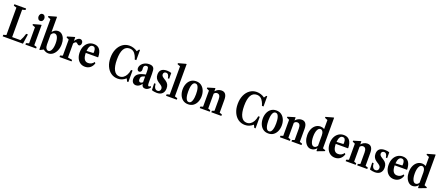

<svg xmlns="http://www.w3.org/2000/svg" viewBox="136 -2546 9804 4279"><g transform="rotate(20 5038.0 -406.0)"><path d="M33 0V-36.5L101 -56V-707L33 -725.5V-761.5H311V-725.5L237 -706V-56.5H433.5Q457 -97.5 474 -139.2Q491 -181 506 -231.5H547L513.5 0Z M699.5 -608.5Q666.5 -608.5 649 -634Q631.5 -659.5 631.5 -689.5Q631.5 -722 649.5 -747Q667.5 -772 699.5 -772Q732 -772 751 -747Q770 -722 770 -689.5Q770 -659.5 752.2 -634Q734.5 -608.5 699.5 -608.5ZM572 0V-35L639.5 -54.5V-436.5L572 -463.5V-487L745.5 -534.5H762V-54.5L825.5 -35V0Z M1115 10.5Q1083 10.5 1052.5 -1.8Q1022 -14 996.5 -35.5H991L923.5 0H901V-723.5L834 -750V-773L1005.5 -821.5H1023V-464Q1050 -497 1083.2 -515.8Q1116.5 -534.5 1155 -534.5Q1207 -534.5 1246.2 -502.8Q1285.5 -471 1307.5 -414.8Q1329.5 -358.5 1329.5 -284Q1329.5 -200.5 1301 -133.8Q1272.5 -67 1224 -28.2Q1175.5 10.5 1115 10.5ZM1099 -43Q1143 -43 1169.5 -102Q1196 -161 1196 -256Q1196 -350 1171 -403.5Q1146 -457 1100 -457Q1076.5 -457 1057 -441.8Q1037.5 -426.5 1023 -399.5V-168Q1023 -111.5 1044 -77.2Q1065 -43 1099 -43Z M1380.5 0V-35L1440 -54.5V-435.5L1380 -463.5V-487L1542 -534.5H1559V-446Q1589.5 -489.5 1619.2 -512.5Q1649 -535.5 1677.5 -535.5Q1707 -535.5 1726.5 -514.5Q1746 -493.5 1746 -462.5Q1746 -432.5 1731.8 -412.2Q1717.5 -392 1697 -392Q1676 -392 1658 -410.5Q1634.5 -434.5 1618 -434.5Q1606.5 -434.5 1590.5 -421Q1574.5 -407.5 1562 -387.5V-54.5L1666 -35V0Z M1984.5 10.5Q1919 10.5 1870 -22.8Q1821 -56 1794 -115.8Q1767 -175.5 1767 -254Q1767 -337.5 1797 -400.5Q1827 -463.5 1880.5 -499Q1934 -534.5 2004 -534.5Q2095 -534.5 2142.5 -473.2Q2190 -412 2192.5 -293L2186.5 -286.5H1899Q1900.5 -92 2022.5 -92Q2108 -92 2157.5 -165L2179.5 -141.5Q2158 -69.5 2106.8 -29.5Q2055.5 10.5 1984.5 10.5ZM1994 -484Q1953.5 -484 1929.8 -445.2Q1906 -406.5 1900.5 -334L2061.5 -341.5Q2064.5 -351.5 2064.5 -379Q2064.5 -484 1994 -484Z M2762 10.5Q2670 10.5 2600.5 -38.2Q2531 -87 2491.8 -174Q2452.5 -261 2452.5 -376Q2452.5 -492 2492.2 -581.2Q2532 -670.5 2602.5 -721.2Q2673 -772 2764.5 -772Q2814 -772 2863.2 -756.2Q2912.5 -740.5 2951.5 -711H2954.5L2989 -761.5H3013V-519.5H2975.5Q2967.5 -546 2958.8 -568.5Q2950 -591 2940 -609.5Q2912.5 -663 2874.5 -688.2Q2836.5 -713.5 2787 -713.5Q2602 -713.5 2602 -386Q2602 -222 2648.8 -135.8Q2695.5 -49.5 2784 -49.5Q2832.5 -49.5 2872 -76Q2911.5 -102.5 2938 -151Q2951.5 -175.5 2961.8 -206.8Q2972 -238 2977.5 -274.5H3013V0H2983.5L2951.5 -65Q2905 -25.5 2859.5 -7.5Q2814 10.5 2762 10.5Z M3195 10.5Q3146.5 10.5 3118.5 -21Q3090.5 -52.5 3090.5 -107Q3090.5 -181 3146.8 -225.5Q3203 -270 3322.5 -291V-363.5Q3322.5 -430.5 3312.8 -453.5Q3303 -476.5 3274 -476.5Q3244.5 -476.5 3227.2 -458.8Q3210 -441 3210 -410Q3210 -399 3211.8 -387.8Q3213.5 -376.5 3213.5 -366Q3213.5 -337.5 3197.8 -318.8Q3182 -300 3158.5 -300Q3135.5 -300 3121 -318.8Q3106.5 -337.5 3106.5 -367.5Q3106.5 -398.5 3123 -429.5Q3139.5 -460.5 3169 -485Q3231.5 -534.5 3319 -534.5Q3361.5 -534.5 3387.8 -521.8Q3414 -509 3427.5 -485Q3436.5 -466.5 3441 -437Q3445.5 -407.5 3445.5 -352.5V-148.5Q3445.5 -104.5 3452.2 -84.8Q3459 -65 3475 -65Q3493 -65 3510.5 -88.5L3528.5 -56.5Q3477.5 10.5 3413 10.5Q3374.5 10.5 3354.2 -9Q3334 -28.5 3328 -68H3325Q3267 10.5 3195 10.5ZM3267.5 -83.5Q3302 -83.5 3322.5 -111.5V-244.5Q3265 -230.5 3244 -209.8Q3223 -189 3223 -147.5Q3223 -83.5 3267.5 -83.5Z M3691 10.5Q3660.5 10.5 3626.5 4.8Q3592.5 -1 3568.5 -11L3563 -172H3597Q3601 -107.5 3624.2 -73.2Q3647.5 -39 3688.5 -39Q3719.5 -39 3738 -58.8Q3756.5 -78.5 3756.5 -110.5Q3756.5 -135.5 3742.2 -155.2Q3728 -175 3694 -197.5L3655.5 -222Q3608.5 -253 3586.2 -291Q3564 -329 3564 -381.5Q3564 -534.5 3738.5 -534.5Q3768.5 -534.5 3797 -529.8Q3825.5 -525 3842.5 -517V-380H3812Q3800.5 -485 3732.5 -485Q3705.5 -485 3689 -468.5Q3672.5 -452 3672.5 -425.5Q3672.5 -402 3687.2 -383.2Q3702 -364.5 3738.5 -342.5L3776.5 -318Q3821 -289.5 3842 -251.2Q3863 -213 3863 -159Q3863 -79 3818 -34.2Q3773 10.5 3691 10.5Z M3907.5 0V-35L3975.5 -54.5V-723.5L3907.5 -750V-774L4081 -821.5H4097.5V-54.5L4161.5 -35V0Z M4431 10.5Q4358.5 10.5 4308 -26.5Q4257.5 -63.5 4231.2 -125.5Q4205 -187.5 4205 -262Q4205 -337 4231.2 -398.8Q4257.5 -460.5 4308 -497.5Q4358.5 -534.5 4431 -534.5Q4503.5 -534.5 4553.8 -497.5Q4604 -460.5 4630.2 -398.8Q4656.5 -337 4656.5 -262Q4656.5 -187.5 4630.2 -125.5Q4604 -63.5 4553.8 -26.5Q4503.5 10.5 4431 10.5ZM4431 -40.5Q4459.5 -40.5 4477.8 -61.8Q4496 -83 4506 -117Q4516 -151 4519.8 -189.2Q4523.5 -227.5 4523.5 -262Q4523.5 -296 4520 -334.5Q4516.5 -373 4506.5 -406.8Q4496.5 -440.5 4478.5 -461.8Q4460.5 -483 4431 -483Q4401.5 -483 4383.2 -461.8Q4365 -440.5 4355 -406.8Q4345 -373 4341.5 -334.5Q4338 -296 4338 -262Q4338 -227.5 4341.5 -189.2Q4345 -151 4355 -117Q4365 -83 4383.2 -61.8Q4401.5 -40.5 4431 -40.5Z M4706.5 0V-35L4766 -54.5V-435.5L4706 -463.5V-486L4867.5 -534.5H4885V-462Q4912.5 -495 4949.8 -514.8Q4987 -534.5 5032 -534.5Q5159.5 -534.5 5159.5 -360.5V-54.5L5219 -35V0H4981V-35L5036.5 -54.5V-325.5Q5036.5 -445 4958 -445Q4916 -445 4888 -406.5V-54.5L4944 -35V0Z M5779 10.5Q5687 10.5 5617.5 -38.2Q5548 -87 5508.8 -174Q5469.5 -261 5469.5 -376Q5469.5 -492 5509.2 -581.2Q5549 -670.5 5619.5 -721.2Q5690 -772 5781.5 -772Q5831 -772 5880.2 -756.2Q5929.5 -740.5 5968.5 -711H5971.5L6006 -761.5H6030V-519.5H5992.5Q5984.5 -546 5975.8 -568.5Q5967 -591 5957 -609.5Q5929.5 -663 5891.5 -688.2Q5853.5 -713.5 5804 -713.5Q5619 -713.5 5619 -386Q5619 -222 5665.8 -135.8Q5712.5 -49.5 5801 -49.5Q5849.5 -49.5 5889 -76Q5928.5 -102.5 5955 -151Q5968.5 -175.5 5978.8 -206.8Q5989 -238 5994.5 -274.5H6030V0H6000.5L5968.5 -65Q5922 -25.5 5876.5 -7.5Q5831 10.5 5779 10.5Z M6332 10.5Q6259.5 10.5 6209 -26.5Q6158.5 -63.5 6132.2 -125.5Q6106 -187.5 6106 -262Q6106 -337 6132.2 -398.8Q6158.5 -460.5 6209 -497.5Q6259.5 -534.5 6332 -534.5Q6404.5 -534.5 6454.8 -497.5Q6505 -460.5 6531.2 -398.8Q6557.5 -337 6557.5 -262Q6557.5 -187.5 6531.2 -125.5Q6505 -63.5 6454.8 -26.5Q6404.5 10.5 6332 10.5ZM6332 -40.5Q6360.5 -40.5 6378.8 -61.8Q6397 -83 6407 -117Q6417 -151 6420.8 -189.2Q6424.5 -227.5 6424.5 -262Q6424.5 -296 6421 -334.5Q6417.5 -373 6407.5 -406.8Q6397.5 -440.5 6379.5 -461.8Q6361.5 -483 6332 -483Q6302.5 -483 6284.2 -461.8Q6266 -440.5 6256 -406.8Q6246 -373 6242.5 -334.5Q6239 -296 6239 -262Q6239 -227.5 6242.5 -189.2Q6246 -151 6256 -117Q6266 -83 6284.2 -61.8Q6302.5 -40.5 6332 -40.5Z M6607.5 0V-35L6667 -54.5V-435.5L6607 -463.5V-486L6768.5 -534.5H6786V-462Q6813.5 -495 6850.8 -514.8Q6888 -534.5 6933 -534.5Q7060.5 -534.5 7060.5 -360.5V-54.5L7120 -35V0H6882V-35L6937.5 -54.5V-325.5Q6937.5 -445 6859 -445Q6817 -445 6789 -406.5V-54.5L6845 -35V0Z M7344 10.5Q7293.5 10.5 7252.5 -24Q7211.5 -58.5 7187.5 -118.2Q7163.5 -178 7163.5 -253.5Q7163.5 -336.5 7191 -399.8Q7218.5 -463 7267.5 -498.8Q7316.5 -534.5 7380 -534.5Q7426 -534.5 7471.5 -509.5V-722.5L7404.5 -750V-773L7577.5 -821.5H7594.5V-96.5L7657.5 -72V-52L7492.5 10.5H7478V-50.5L7474 -52.5Q7449.5 -22.5 7416 -6Q7382.5 10.5 7344 10.5ZM7395 -61Q7418.5 -61 7438 -75Q7457.5 -89 7471.5 -113V-358Q7471.5 -413 7450.8 -447Q7430 -481 7395.5 -481Q7352 -481 7325.5 -422.8Q7299 -364.5 7299 -270Q7299 -174 7324.2 -117.5Q7349.5 -61 7395 -61Z M7913.5 10.5Q7848 10.5 7799 -22.8Q7750 -56 7723 -115.8Q7696 -175.5 7696 -254Q7696 -337.5 7726 -400.5Q7756 -463.5 7809.5 -499Q7863 -534.5 7933 -534.5Q8024 -534.5 8071.5 -473.2Q8119 -412 8121.5 -293L8115.5 -286.5H7828Q7829.5 -92 7951.5 -92Q8037 -92 8086.5 -165L8108.5 -141.5Q8087 -69.5 8035.8 -29.5Q7984.5 10.5 7913.5 10.5ZM7923 -484Q7882.5 -484 7858.8 -445.2Q7835 -406.5 7829.5 -334L7990.5 -341.5Q7993.5 -351.5 7993.5 -379Q7993.5 -484 7923 -484Z M8167 0V-35L8226.5 -54.5V-435.5L8166.5 -463.5V-486L8328 -534.5H8345.5V-462Q8373 -495 8410.2 -514.8Q8447.5 -534.5 8492.5 -534.5Q8620 -534.5 8620 -360.5V-54.5L8679.5 -35V0H8441.5V-35L8497 -54.5V-325.5Q8497 -445 8418.5 -445Q8376.5 -445 8348.5 -406.5V-54.5L8404.5 -35V0Z M8861.5 10.5Q8831 10.5 8797 4.8Q8763 -1 8739 -11L8733.5 -172H8767.5Q8771.5 -107.5 8794.8 -73.2Q8818 -39 8859 -39Q8890 -39 8908.5 -58.8Q8927 -78.5 8927 -110.5Q8927 -135.5 8912.8 -155.2Q8898.5 -175 8864.5 -197.5L8826 -222Q8779 -253 8756.8 -291Q8734.5 -329 8734.5 -381.5Q8734.5 -534.5 8909 -534.5Q8939 -534.5 8967.5 -529.8Q8996 -525 9013 -517V-380H8982.5Q8971 -485 8903 -485Q8876 -485 8859.5 -468.5Q8843 -452 8843 -425.5Q8843 -402 8857.8 -383.2Q8872.5 -364.5 8909 -342.5L8947 -318Q8991.5 -289.5 9012.5 -251.2Q9033.5 -213 9033.5 -159Q9033.5 -79 8988.5 -34.2Q8943.5 10.5 8861.5 10.5Z M9311 10.5Q9245.5 10.5 9196.5 -22.8Q9147.5 -56 9120.5 -115.8Q9093.5 -175.5 9093.5 -254Q9093.5 -337.5 9123.5 -400.5Q9153.5 -463.5 9207 -499Q9260.5 -534.5 9330.5 -534.5Q9421.5 -534.5 9469 -473.2Q9516.5 -412 9519 -293L9513 -286.5H9225.5Q9227 -92 9349 -92Q9434.5 -92 9484 -165L9506 -141.5Q9484.5 -69.5 9433.2 -29.5Q9382 10.5 9311 10.5ZM9320.5 -484Q9280 -484 9256.2 -445.2Q9232.5 -406.5 9227 -334L9388 -341.5Q9391 -351.5 9391 -379Q9391 -484 9320.5 -484Z M9752.5 10.5Q9702 10.5 9661 -24Q9620 -58.5 9596 -118.2Q9572 -178 9572 -253.5Q9572 -336.5 9599.5 -399.8Q9627 -463 9676 -498.8Q9725 -534.5 9788.5 -534.5Q9834.5 -534.5 9880 -509.5V-722.5L9813 -750V-773L9986 -821.5H10003V-96.5L10066 -72V-52L9901 10.5H9886.5V-50.5L9882.5 -52.5Q9858 -22.5 9824.5 -6Q9791 10.5 9752.5 10.5ZM9803.5 -61Q9827 -61 9846.5 -75Q9866 -89 9880 -113V-358Q9880 -413 9859.2 -447Q9838.5 -481 9804 -481Q9760.5 -481 9734 -422.8Q9707.5 -364.5 9707.5 -270Q9707.5 -174 9732.8 -117.5Q9758 -61 9803.5 -61Z"/></g></svg>

Font: Libre Caslon Condensed
Style: Bold
Weight: 700
Designer: Pablo Impallari, Rodrigo Fuenzalida, Katja Schimmel, Ertekin Erdin
Foundry: Pablo Impallari, Rodrigo Fuenzalida
Version: Version 2.000; ttfautohint (v1.8.4.7-5d5b);gftools[0.9.33]